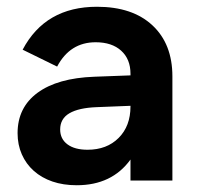

<svg xmlns="http://www.w3.org/2000/svg" viewBox="-20 -534 586 568"><path d="M32 -140Q32 -216 91 -259.5Q150 -303 259 -307L366 -311V-316Q366 -359 338.5 -384Q311 -409 263 -409Q187 -409 149 -337L47 -387Q114 -514 267 -514Q372 -514 431 -459Q490 -404 490 -308V0H366V-62Q311 14 207 14Q167 14 135 3Q103 -8 80 -28.5Q57 -49 44.5 -77.5Q32 -106 32 -140ZM239 -91Q296 -91 331 -126Q366 -161 366 -219V-221L266 -217Q213 -215 185.5 -199Q158 -183 158 -151Q158 -123 179.5 -107Q201 -91 239 -91Z"/></svg>

Font: NT Somic Bold
Style: Regular
Weight: 700
Designer: Ravid Balaliev — lead type designer, mastering
Michael Voronin — secret advisor, marketing
Ivan Kovalenko — best boy
Foundry: NT Type
Version: Version 0.7